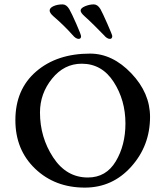

<svg xmlns="http://www.w3.org/2000/svg" viewBox="-20 -842 753 874"><path d="M347 -794Q347 -805 367 -813.5Q387 -822 407 -822Q424 -822 437 -801Q447 -783 469 -733Q491 -683 491 -678Q491 -665 480 -665Q467 -665 452 -683Q441 -695 410.5 -725Q380 -755 365 -768Q347 -784 347 -794ZM295 -801Q306 -782 327.5 -733Q349 -684 349 -677Q349 -665 338 -665Q325 -665 310 -683Q273 -725 223 -768Q206 -783 206 -794Q206 -806 223.5 -814Q241 -822 265 -822Q282 -822 295 -801ZM162 -330Q162 -217 222 -125.5Q282 -34 380 -34Q463 -34 507 -107.5Q551 -181 551 -280Q551 -386 497.5 -469Q444 -552 352 -552Q272 -552 217 -484Q162 -416 162 -330ZM390 -598Q492 -598 577.5 -508.5Q663 -419 663 -310Q663 -179 577.5 -83.5Q492 12 366 12Q230 12 140 -74Q50 -160 50 -295Q50 -435 144.5 -516.5Q239 -598 390 -598Z"/></svg>

Font: EB Garamond 08
Style: Regular
Weight: 400
Version: Version 0.016 ; ttfautohint (v1.5)